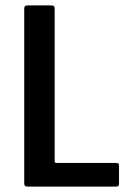

<svg xmlns="http://www.w3.org/2000/svg" viewBox="-20 -693 474 713"><path d="M81 0Q70 0 70 -11V-662Q70 -673 81 -673H169Q178 -673 180.5 -670Q183 -667 183 -659V-97Q183 -92 184 -90Q185 -88 191 -88H407Q418 -88 420 -85.5Q422 -83 422 -72V-16Q422 -5 420 -2.5Q418 0 406 0Z"/></svg>

Font: Glory Thin SemiBold
Style: Regular
Weight: 600
Version: Version 1.011